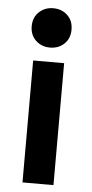

<svg xmlns="http://www.w3.org/2000/svg" viewBox="-52 -746 371 778"><g transform="rotate(5 133.0 -357.0)"><path d="M70 0V-496H196V0ZM133 -554Q99 -554 75.5 -576Q52 -598 52 -634Q52 -670 75.5 -692Q99 -714 133 -714Q168 -714 191 -692Q214 -670 214 -634Q214 -598 191 -576Q168 -554 133 -554Z"/></g></svg>

Font: Space Grotesk
Style: Bold
Weight: 700
Designer: Florian Karsten
Foundry: Florian Karsten
Version: Version 2.000